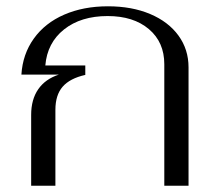

<svg xmlns="http://www.w3.org/2000/svg" viewBox="-20 -590 697 610"><path d="M79 -225Q79 -274 101.5 -306.5Q124 -339 167 -353H48Q52 -418 87.5 -467.5Q123 -517 184 -543.5Q245 -570 323 -570Q399 -570 457 -545.5Q515 -521 547 -477Q579 -433 579 -376V0H502V-386Q502 -456 453 -497.5Q404 -539 322 -539Q237 -539 183.5 -496.5Q130 -454 124 -382H251V-352Q202 -341 179 -314.5Q156 -288 156 -241V0H79Z"/></svg>

Font: Fahkwang Light
Style: Regular
Weight: 300
Version: Version 1.000; ttfautohint (v1.6)